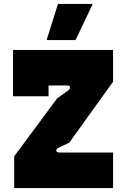

<svg xmlns="http://www.w3.org/2000/svg" viewBox="-20 -953 639 973"><path d="M52 0H553V-180H282C260 -180 260 -197 278 -205L331 -230L553 -539V-700H46V-465H226V-520H319C338 -520 341 -506 325 -494L270 -455L52 -161ZM216 -750H363L450 -933H274Z"/></svg>

Font: Finlandica Black
Style: Regular
Weight: 900
Designer: Niklas Ekholm, Juho Hiilivirta, Jaakko Suomalainen
Foundry: Helsinki Type Studio
Version: Version 2.000;Glyphs 3.2 (3202)